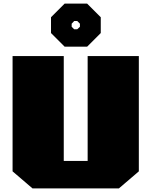

<svg xmlns="http://www.w3.org/2000/svg" viewBox="-20 -1049 843 1069"><path d="M340 -789 264 -865V-953L340 -1029H465L541 -953V-865L465 -789ZM393 -886H410L425 -900V-917L410 -932H393L379 -917V-900ZM161 0 50 -95V-737H335V-153H468V-737H753V-95L642 0Z"/></svg>

Font: Tomorrow ExtraBold
Style: Regular
Weight: 800
Designer: Tony de Marco, Monica Rizzolli
Foundry: Just in Type
Version: Version 2.002